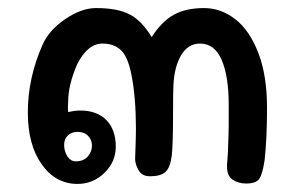

<svg xmlns="http://www.w3.org/2000/svg" viewBox="-20 -452 733 476"><path d="M636 -55Q631 -21 623 -9Q615 3 590 3Q570 3 555.5 -7.5Q541 -18 543 -46L545 -74Q547 -126 547 -141V-193Q547 -263 529.5 -303.5Q512 -344 476 -344Q446 -344 429 -315Q412 -286 410 -241Q409 -230 409 -165Q409 -100 406 -67Q402 -36 390 -25.5Q378 -15 352 -15Q332 -15 323.5 -30Q315 -45 315 -58Q317 -112 317 -132Q317 -210 306 -266Q297 -312 279.5 -328Q262 -344 234 -344Q197 -344 171 -292Q149 -241 149 -200Q149 -196 148.5 -190Q148 -184 149 -174Q165 -178 179 -178Q220 -178 243.5 -154.5Q267 -131 267 -88Q267 -51 239 -23.5Q211 4 172 4Q118 4 83.5 -44.5Q49 -93 49 -173Q49 -258 85 -340Q101 -377 141.5 -404.5Q182 -432 218 -432Q272 -432 302 -416Q332 -400 356 -360Q381 -399 411 -415.5Q441 -432 486 -432Q527 -432 562.5 -405Q598 -378 620 -322Q642 -266 642 -184Q642 -109 636 -55ZM139 -93Q139 -77 147 -64.5Q155 -52 168 -52Q187 -52 197.5 -64Q208 -76 208 -91Q208 -105 198.5 -115Q189 -125 173 -125Q157 -125 148 -116Q139 -107 139 -93Z"/></svg>

Font: Itim
Style: Regular
Weight: 400
Designer: Suppakit Chalermlarp
Version: Version 1.002g